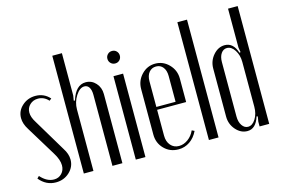

<svg xmlns="http://www.w3.org/2000/svg" viewBox="-92 -896 1609 1101"><g transform="rotate(-15 713.0 -345.5)"><path d="M215.8 -463.9 203.1 -454.1Q177.2 -482.9 141.1 -482.9Q112.3 -482.9 92.8 -464.4Q73.2 -445.8 73.2 -418Q73.2 -390.6 94.2 -357.9L209 -166Q231.9 -131.3 231.9 -97.2Q231.9 -53.7 198.7 -22.9Q165.5 7.8 118.2 7.8Q59.6 7.8 20 -41L32.2 -53.2Q69.3 -11.2 111.8 -11.2Q139.6 -11.2 157.7 -30.3Q175.8 -49.3 175.8 -78.1Q175.8 -111.8 148.9 -154.8L42 -330.1Q19 -366.2 19 -399.9Q19 -442.4 52 -472.2Q85 -502 130.9 -502Q182.1 -502 215.8 -463.9Z M343.8 -417Q370.1 -502.9 429.7 -502.9Q465.3 -502.9 489.5 -476.1Q513.7 -449.2 513.7 -410.2V0H454.6V-421.9Q454.6 -450.2 444.6 -466.1Q434.6 -481.9 416.5 -481.9Q388.7 -481.9 365.2 -445.1Q341.8 -408.2 341.8 -365.2V0H284.7V-699.2H341.8V-448.2L336.9 -418.9Z M596.2 -573.7Q585.4 -584.5 585.4 -600.1Q585.4 -615.7 596.2 -626.5Q606.9 -637.2 622.6 -637.2Q638.2 -637.2 648.7 -626.5Q659.2 -615.7 659.2 -600.1Q659.2 -584.5 648.7 -573.7Q638.2 -563 622.6 -563Q606.9 -563 596.2 -573.7ZM593.3 -495.1H650.4V0H593.3Z M727.5 -382.8Q727.5 -432.1 761.2 -467.5Q794.9 -502.9 842.3 -502.9Q889.6 -502.9 923.6 -467.8Q957.5 -432.6 957.5 -383.8V-244.1H785.2V-90.8Q785.2 -55.2 804.2 -33.2Q823.2 -11.2 853.5 -11.2Q881.8 -11.2 907.2 -29.8Q932.6 -48.3 946.3 -79.1L961.4 -71.8Q943.4 -34.2 913.3 -13.7Q883.3 6.8 846.2 6.8Q795.4 6.8 761.5 -27.6Q727.5 -62 727.5 -112.8ZM785.2 -261.2H899.4V-414.1Q899.4 -446.8 884.3 -466.3Q869.1 -485.8 843.3 -485.8Q816.9 -485.8 801 -466.3Q785.2 -446.8 785.2 -414.1Z M1027.3 0V-699.2H1084.5V0Z M1328.1 -28.8 1333 -58.1 1326.2 -60.1Q1305.2 7.8 1254.9 7.8Q1215.8 7.8 1186.5 -25.6Q1157.2 -59.1 1157.2 -104V-389.2Q1157.2 -434.6 1186.5 -468.3Q1215.8 -502 1254.9 -502Q1305.7 -502 1326.2 -438L1333 -439.9L1328.1 -467.8V-699.2H1385.3V0H1328.1ZM1328.1 -382.8Q1328.1 -423.3 1308.8 -453.1Q1289.6 -482.9 1263.2 -482.9Q1241.7 -482.9 1228.3 -463.6Q1214.8 -444.3 1214.8 -412.1V-89.8Q1214.8 -56.6 1229 -35.9Q1243.2 -15.1 1264.2 -15.1Q1290.5 -15.1 1309.3 -45.2Q1328.1 -75.2 1328.1 -117.2Z"/></g></svg>

Font: Moniqa Narrow Heading
Style: Regular
Weight: 400
Width: 4
Designer: Rajesh Rajput
Foundry: Rajesh Rajput
Version: Version 1.000